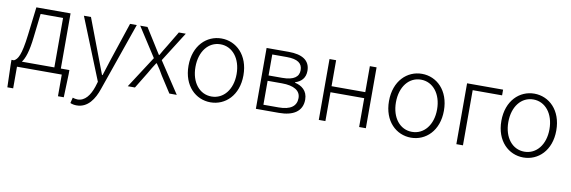

<svg xmlns="http://www.w3.org/2000/svg" viewBox="-55 -983 4934 1659"><g transform="rotate(10 2412.0 -153.5)"><path d="M83 0H476V190H527L534 -14V-50H459V-534H159L129 -286C107 -104 80 -67 48 -50H26V-14L32 190H83ZM117 -50C143 -84 167 -148 181 -277L205 -484H402V-50Z M648 240C746 240 801 155 832 62L1040 -534H981L872 -207C857 -161 840 -105 824 -57H819C800 -105 779 -161 762 -207L638 -534H576L794 7L780 53C754 130 712 188 647 188C632 188 615 184 604 180L592 229C607 236 627 240 648 240Z M1055 0H1118L1204 -141C1223 -174 1242 -207 1263 -238H1268C1290 -207 1311 -174 1329 -141L1420 0H1485L1305 -273L1470 -534H1409L1330 -402C1311 -373 1295 -344 1277 -313H1273C1254 -344 1234 -373 1217 -402L1134 -534H1070L1235 -278Z M1782 13C1911 13 2023 -89 2023 -266C2023 -444 1911 -547 1782 -547C1653 -547 1541 -444 1541 -266C1541 -89 1653 13 1782 13ZM1782 -38C1677 -38 1602 -130 1602 -266C1602 -403 1677 -496 1782 -496C1887 -496 1963 -403 1963 -266C1963 -130 1887 -38 1782 -38Z M2179 0H2381C2505 0 2585 -48 2585 -152C2585 -231 2531 -268 2473 -281V-285C2524 -301 2561 -336 2561 -400C2561 -494 2489 -534 2373 -534H2179ZM2237 -303V-487H2364C2461 -487 2502 -455 2502 -396C2502 -339 2461 -303 2356 -303ZM2237 -46V-256H2362C2469 -256 2526 -220 2526 -155C2526 -84 2474 -46 2370 -46Z M2731 0H2789V-253H3085V0H3144V-534H3085V-306H2789V-534H2731Z M3541 13C3670 13 3782 -89 3782 -266C3782 -444 3670 -547 3541 -547C3412 -547 3300 -444 3300 -266C3300 -89 3412 13 3541 13ZM3541 -38C3436 -38 3361 -130 3361 -266C3361 -403 3436 -496 3541 -496C3646 -496 3722 -403 3722 -266C3722 -130 3646 -38 3541 -38Z M3938 0H3996V-484H4254V-534H3938Z M4527 13C4656 13 4768 -89 4768 -266C4768 -444 4656 -547 4527 -547C4398 -547 4286 -444 4286 -266C4286 -89 4398 13 4527 13ZM4527 -38C4422 -38 4347 -130 4347 -266C4347 -403 4422 -496 4527 -496C4632 -496 4708 -403 4708 -266C4708 -130 4632 -38 4527 -38Z"/></g></svg>

Font: Noto Sans SC Light
Style: Regular
Weight: 300
Designer: Ryoko NISHIZUKA 西塚涼子 (kana, bopomofo & ideographs); Paul D. Hunt (Latin, Greek & Cyrillic); Sandoll Communications 산돌커뮤니
Foundry: Adobe
Version: Version 2.004;hotconv 1.0.118;makeotfexe 2.5.65603